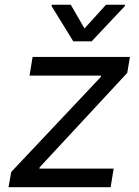

<svg xmlns="http://www.w3.org/2000/svg" viewBox="-20 -784 581 804"><path d="M15.6 0 27 -63.9 402 -461.6 403.4 -467.3H103.7L116.5 -545.5H524.1L512.8 -478.7L146.3 -83.8L144.9 -78.1H456L443.2 0ZM196.7 -764.2H276.3L333.8 -664.8L424 -764.2H503.6L502.8 -758.5L363.6 -610.8H286.9L196 -758.5Z"/></svg>

Font: Inter P
Style: Italic
Weight: 400
Italic angle: -9.40001°
Designer: Rasmus Andersson
Foundry: rsms
Version: Version 3.018;git-588b23468